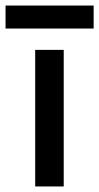

<svg xmlns="http://www.w3.org/2000/svg" viewBox="-51 -673 358 693"><path d="M76 0V-493H179V0ZM-31 -570V-653H287V-570Z"/></svg>

Font: Space Grotesk Medium
Style: Regular
Weight: 500
Designer: Florian Karsten
Foundry: Florian Karsten
Version: Version 2.000